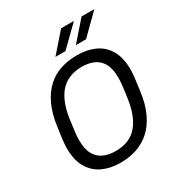

<svg xmlns="http://www.w3.org/2000/svg" viewBox="-205 -1029 1105 1179"><g transform="rotate(-30 347.0 -439.0)"><path d="M304 10Q237 10 183 -14.5Q129 -39 96.5 -92Q64 -145 64 -232Q64 -254 68 -290.5Q72 -327 79 -373Q91 -462 120 -523.5Q149 -585 191.5 -623.5Q234 -662 287 -679Q340 -696 400 -696H405Q472 -696 526.5 -672Q581 -648 613 -594.5Q645 -541 645 -454Q645 -433 641 -396.5Q637 -360 630 -314Q619 -225 589.5 -163Q560 -101 517.5 -63Q475 -25 422 -7.5Q369 10 309 10ZM316 -67Q358 -67 394.5 -79Q431 -91 460 -119Q489 -147 509.5 -193.5Q530 -240 540 -308Q545 -342 548 -365Q551 -388 552.5 -403.5Q554 -419 554.5 -430Q555 -441 555 -450Q555 -514 534 -551Q513 -588 476.5 -604Q440 -620 393 -620Q351 -620 314.5 -607.5Q278 -595 249 -567.5Q220 -540 199.5 -493.5Q179 -447 169 -379Q165 -345 161.5 -322Q158 -299 156.5 -283Q155 -267 154.5 -256.5Q154 -246 154 -237Q154 -174 175 -136.5Q196 -99 233 -83Q270 -67 316 -67ZM429 -753 547 -888H634L635 -885L501 -753ZM284 -753 402 -888H488L490 -885L355 -753Z"/></g></svg>

Font: Chivo Medium Light
Style: Italic
Weight: 300
Italic angle: -8.05°
Version: Version 2.002